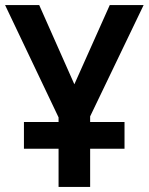

<svg xmlns="http://www.w3.org/2000/svg" viewBox="-20 -734 584 754"><path d="M210 0V-150H74V-255H210V-273L0 -714H134L272 -403L411 -714H544L334 -277V-255H469V-150H334V0Z"/></svg>

Font: Noto Sans SemiCondensed SemiBold
Style: Regular
Weight: 600
Width: 4
Designer: Monotype Design Team
Foundry: Monotype Imaging Inc.
Version: Version 2.013; ttfautohint (v1.8.4.7-5d5b)